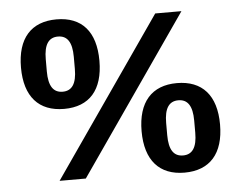

<svg xmlns="http://www.w3.org/2000/svg" viewBox="-51 -772 1063 846"><g transform="rotate(-5 480.0 -349.0)"><path d="M296 0 780 -698H664L180 0ZM228 -314C340 -314 401 -383 401 -512C401 -641 340 -710 228 -710C116 -710 54 -641 54 -512C54 -383 116 -314 228 -314ZM228 -390C187 -390 166 -420 166 -485V-539C166 -604 187 -634 228 -634C269 -634 290 -604 290 -539V-485C290 -420 269 -390 228 -390ZM732 12C844 12 906 -57 906 -186C906 -315 844 -384 732 -384C621 -384 559 -315 559 -186C559 -57 621 12 732 12ZM732 -64C691 -64 670 -94 670 -159V-213C670 -278 691 -308 732 -308C773 -308 794 -278 794 -213V-159C794 -94 773 -64 732 -64Z"/></g></svg>

Font: IBM Plex Devanagari Medium
Style: Regular
Weight: 600
Designer: Mike Abbink, Paul van der Laan, Pieter van Rosmalen, Erin McLaughlin
Foundry: Bold Monday
Version: Version 1.0